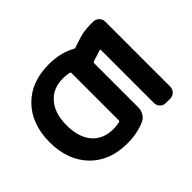

<svg xmlns="http://www.w3.org/2000/svg" viewBox="-149 -1036 1298 1298"><g transform="rotate(-45 500.0 -387.5)"><path d="M424.8 -9.8Q340.8 -9.8 273.9 -35.2Q207 -60.5 156.7 -112.3Q106.4 -164.1 82 -233.4Q56.6 -301.8 56.6 -387.7Q56.6 -473.6 82 -542Q106.4 -611.3 156.7 -662.6Q207 -713.9 273.9 -739.3Q340.8 -764.6 424.8 -764.6Q539.1 -764.6 620.1 -717.8Q626 -714.8 632.8 -716.8L698.2 -738.3Q752.9 -755.9 810.5 -755.9H841.8Q865.2 -755.9 882.3 -739.3Q899.4 -722.7 899.4 -698.2V-77.1Q899.4 -52.7 882.3 -36.1Q865.2 -19.5 841.8 -19.5H800.8Q776.4 -19.5 759.8 -36.1Q743.2 -52.7 743.2 -77.1V-584Q743.2 -585.9 740.7 -587.9Q738.3 -589.8 736.3 -588.9L654.3 -562.5Q647.5 -559.6 647.5 -552.7V-131.8Q647.5 -103.5 634.3 -80.1Q621.1 -56.6 597.7 -44.9Q520.5 -9.8 424.8 -9.8ZM424.8 -629.9Q331.1 -629.9 275.4 -566.4Q218.8 -502.9 218.8 -387.2Q218.8 -271.5 274.4 -208Q330.1 -145.5 424.8 -145.5Q459 -145.5 485.4 -152.3Q492.2 -154.3 492.2 -162.1V-613.3Q492.2 -621.1 485.4 -623Q459 -629.9 424.8 -629.9Z"/></g></svg>

Font: Rounded Mgen+ 1mn bold
Style: Bold
Weight: 700
Designer: [Source Han Sans]
Ryoko NISHIZUKA  (kana & ideographs); Paul D. Hunt (Latin, Greek & Cyrillic); Wenlong ZHANG  (bopomofo
Version: Version 1.059.20150602